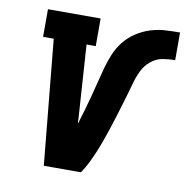

<svg xmlns="http://www.w3.org/2000/svg" viewBox="-65 -593 640 657"><g transform="rotate(10 254.5 -265.0)"><path d="M129 0 87 -434H50V-530H233V-434H201L218 -177Q218 -173 218 -169.5Q218 -166 219 -162Q227 -187 234 -212Q241 -237 248 -262.5Q255 -288 261 -313Q267 -338 274 -363.5Q281 -389 291 -413.5Q301 -438 318 -459.5Q335 -481 358 -496Q381 -511 406.5 -519Q432 -527 457.5 -528.5Q483 -530 509 -530V-434Q487 -434 465 -430Q443 -426 425 -411Q407 -396 397 -375.5Q387 -355 381 -333.5Q375 -312 369 -291Q363 -270 356.5 -249Q350 -228 343.5 -206.5Q337 -185 330 -164Q323 -143 315.5 -122Q308 -101 299.5 -80.5Q291 -60 281 -39.5Q271 -19 258 0Z"/></g></svg>

Font: Iosevka Slab Oblique
Style: Bold
Weight: 700
Italic angle: -9°
Monospace: yes
Designer: Belleve Invis
Foundry: Belleve Invis
Version: Version 11.1.1; ttfautohint (v1.8.3)